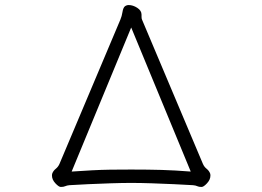

<svg xmlns="http://www.w3.org/2000/svg" viewBox="-20 -730 1040 761"><path d="M457 -652Q463 -666 465.5 -682.5Q468 -699 475 -705Q482 -710 490 -710Q507 -710 524 -699Q541 -688 541 -672V-663Q541 -656 543 -652L784 -81Q789 -69 799 -61Q809 -53 813 -42Q814 -39 814 -34Q814 -18 800.5 -3.5Q787 11 779 11Q768 11 762 8Q756 5 745 4Q713 2 669.5 0Q626 -2 581.5 -3.5Q537 -5 500 -5Q465 -5 419 -3.5Q373 -2 329.5 0Q286 2 255 4Q245 5 238.5 8Q232 11 221 11Q213 11 199.5 -3.5Q186 -18 186 -34Q186 -39 187 -42Q191 -53 201 -61Q211 -69 216 -81ZM500 -621 264 -50Q309 -53 345 -55Q381 -57 417.5 -57.5Q454 -58 500 -58Q568 -58 620.5 -56.5Q673 -55 736 -50Z"/></svg>

Font: Moon Stars Kai T Light
Style: Regular
Weight: 300
Designer: GuiWonder
Version: Version 1.101